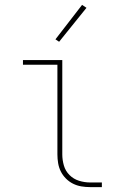

<svg xmlns="http://www.w3.org/2000/svg" viewBox="-20 -766 490 786"><path d="M349 0Q331 0 313 -3Q295 -6 279 -14Q263 -22 250 -35Q237 -48 229 -64Q221 -80 218 -98Q215 -116 215 -134V-501H74V-520H235V-134Q235 -111 241.5 -88.5Q248 -66 264.5 -49.5Q281 -33 303.5 -26Q326 -19 349 -19H397V0ZM222 -595 207 -605 316 -746 334 -734Z"/></svg>

Font: Zed Sans Thin Extended
Style: Regular
Weight: 100
Width: 7
Designer: Belleve Invis
Foundry: Belleve Invis
Version: Version 1.0.0; ttfautohint (v1.8.4)